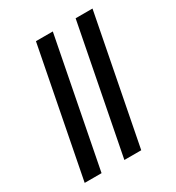

<svg xmlns="http://www.w3.org/2000/svg" viewBox="-157 -680 770 838"><g transform="rotate(-30 227.5 -261.0)"><path d="M25 60 150 -582H235L110 60ZM225 60 350 -582H435L310 60Z"/></g></svg>

Font: Tiro Tamil
Style: Italic
Weight: 400
Italic angle: -11°
Designer: Tamil: Fernando Mello & Fiona Ross, assisted by Kaja Sojewska. Latin: John Hudson with Paul Hanslow, assisted by Kaja So
Foundry: Tiro Typeworks Ltd.
Version: Version 1.52